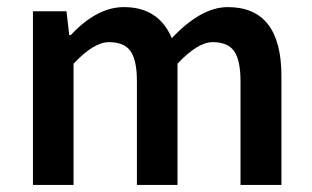

<svg xmlns="http://www.w3.org/2000/svg" viewBox="-20 -523 883 543"><path d="M73.2 0V-491.2H168L175.8 -423.8H180.2Q254.4 -502.9 330.1 -502.9Q429.2 -502.9 465.8 -415Q548.8 -502.9 624 -502.9Q775.9 -502.9 775.9 -308.1V0H660.2V-293Q660.2 -353 642.1 -378.4Q624 -403.8 581.5 -403.8Q539.1 -403.8 481.9 -342.8V0H367.2V-293Q367.2 -353 349.1 -378.4Q331.1 -403.8 288.1 -403.8Q245.1 -403.8 188 -342.8V0Z"/></svg>

Font: SourceSansPro-Semibold
Style: Regular
Weight: 600
Designer: Paul D. Hunt
Foundry: Adobe Systems Incorporated
Version: Version 2.020;PS 2.0;hotconv 1.0.86;makeotf.lib2.5.63406